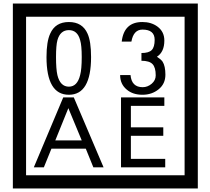

<svg xmlns="http://www.w3.org/2000/svg" viewBox="-20 -980 1195 1090"><path d="M1103 90H53V-960H1103ZM1028 15V-885H128V15ZM497 -656Q497 -442 371 -442Q244 -442 244 -656Q244 -744 265 -789Q294 -855 371 -855Q448 -855 477 -789Q497 -745 497 -656ZM444 -656Q444 -723 435 -752Q420 -809 371 -809Q322 -809 306 -752Q298 -723 298 -656Q298 -587 306 -553Q322 -488 371 -488Q419 -488 435 -554Q444 -587 444 -656ZM919 -556Q919 -504 880.5 -473Q842 -442 789 -442Q734 -442 700 -471Q662 -502 662 -554H721Q727 -485 790 -485Q818 -485 841 -504.5Q864 -524 864 -552Q864 -597 846 -616Q828 -635 783 -635V-679Q825 -679 841.5 -696Q858 -713 858 -754Q858 -812 789 -812Q738 -812 726 -744H671Q684 -855 788 -855Q839 -855 874 -829Q913 -800 913 -750Q913 -685 871 -658Q895 -642 903 -630Q919 -605 919 -556ZM568 -30H510L467 -136H272L229 -30H172L339 -427H399ZM444 -183 368 -366 294 -183ZM918 -30H667V-427H913V-379H723V-257H907V-209H723V-78H918Z"/></svg>

Font: Unicode BMP Fallback SIL
Style: Regular
Weight: 400
Foundry: NRSI, SIL International
Version: Version 5.1 Based on Unicode 5.1